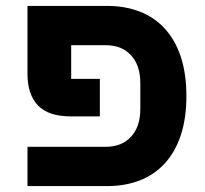

<svg xmlns="http://www.w3.org/2000/svg" viewBox="-20 -630 694 650"><path d="M73 -133H338Q392 -133 423.5 -167Q455 -201 455 -261V-349Q455 -409 423.5 -443Q392 -477 338 -477H221V-363H318V-236H220Q144 -236 108.5 -273Q73 -310 73 -380V-610H343Q403 -610 452.5 -591Q502 -572 537.5 -533.5Q573 -495 592 -438Q611 -381 611 -305Q611 -229 592 -172Q573 -115 537.5 -76.5Q502 -38 452.5 -19Q403 0 343 0H73Z"/></svg>

Font: IBM Plex Sans Hebrew
Style: Bold
Weight: 700
Designer: Mike Abbink, Paul van der Laan, Pieter van Rosmalen, Yanek Iontef
Foundry: Bold Monday
Version: Version 1.2